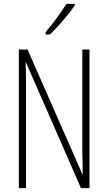

<svg xmlns="http://www.w3.org/2000/svg" viewBox="-20 -969 557 989"><path d="M441 0H397L114 -647H112Q113 -623 113.5 -594Q114 -565 114 -526V0H77V-714H122L404 -72H406Q406 -108 405 -143.5Q404 -179 404 -202V-714H441ZM365 -941Q349 -917 326.5 -889.5Q304 -862 280 -835.5Q256 -809 237 -791H215V-803Q248 -843 273 -877Q298 -911 322 -949H365Z"/></svg>

Font: Noto Sans Myanmar UI ExtraCondensed ExtraLight
Style: Regular
Weight: 200
Width: 2
Designer: Monotype Design Team
Foundry: Monotype Imaging Inc.
Version: Version 2.103; ttfautohint (v1.8.4.7-5d5b)